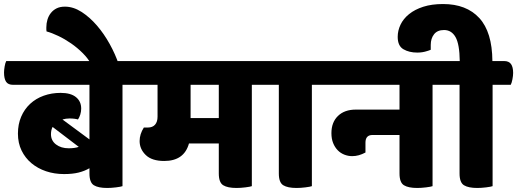

<svg xmlns="http://www.w3.org/2000/svg" viewBox="-60 -923 2567 953"><path d="M285 -335Q267 -335 250 -330L384 -231V-502H5Q-20 -502 -30 -517.5Q-40 -533 -40 -563Q-40 -575 -37 -593Q-34 -611 -29 -620H605Q629 -620 639.5 -605Q650 -590 650 -561Q650 -548 646.5 -529.5Q643 -511 638 -502H548V1Q540 4 516 7Q492 10 472 10Q428 10 406 -3.5Q384 -17 384 -62V-88Q360 -74 330 -66.5Q300 -59 258 -59Q210 -59 168.5 -73Q127 -87 96 -113Q65 -139 47 -176Q29 -213 29 -260Q29 -306 45 -343.5Q61 -381 89.5 -407.5Q118 -434 157 -448Q196 -462 241 -462Q291 -462 317 -441Q343 -420 343 -384Q343 -369 338.5 -354.5Q334 -340 327 -330Q321 -332 310 -333.5Q299 -335 285 -335ZM281 -187Q311 -187 331 -194L201 -293Q193 -277 193 -257Q193 -225 218 -206Q243 -187 281 -187Z M394 -602Q378 -632 351 -659Q324 -686 293 -707.5Q262 -729 229.5 -744.5Q197 -760 171 -767Q170 -772 170 -777Q170 -782 170 -787Q170 -807 175.5 -825.5Q181 -844 192.5 -858.5Q204 -873 221 -881.5Q238 -890 262 -890Q304 -890 344.5 -864Q385 -838 420.5 -797Q456 -756 484.5 -704.5Q513 -653 530 -602Z M755 -124Q694 -124 663.5 -153.5Q633 -183 633 -223Q633 -257 654 -290H674Q697 -290 709.5 -304Q722 -318 722 -344V-502H625Q600 -502 590 -517.5Q580 -533 580 -563Q580 -575 583 -593Q586 -611 591 -620H1247Q1271 -620 1281.5 -605Q1292 -590 1292 -561Q1292 -548 1288.5 -529.5Q1285 -511 1280 -502H1190V1Q1182 4 1158 7Q1134 10 1114 10Q1070 10 1048 -3.5Q1026 -17 1026 -62V-211H878Q854 -124 755 -124ZM886 -337H1026V-502H886Z M1545 -620Q1569 -620 1579.5 -605Q1590 -590 1590 -561Q1590 -548 1586.5 -529.5Q1583 -511 1578 -502H1488V1Q1480 4 1456 7Q1432 10 1412 10Q1368 10 1346 -3.5Q1324 -17 1324 -62V-502H1267Q1242 -502 1232 -517.5Q1222 -533 1222 -563Q1222 -575 1225 -593Q1228 -611 1233 -620Z M1923 -379V-502H1560Q1535 -502 1525 -517.5Q1515 -533 1515 -563Q1515 -575 1518 -593Q1521 -611 1526 -620H2144Q2168 -620 2178.5 -605Q2189 -590 2189 -561Q2189 -548 2185.5 -529.5Q2182 -511 2177 -502H2087V1Q2079 4 2055 7Q2031 10 2011 10Q1967 10 1945 -3.5Q1923 -17 1923 -62V-253H1789Q1754 -253 1754 -215V-166Q1737 -157 1721 -152.5Q1705 -148 1688 -148Q1668 -148 1649 -155.5Q1630 -163 1616 -177.5Q1602 -192 1593.5 -213Q1585 -234 1585 -262Q1585 -316 1617.5 -347.5Q1650 -379 1706 -379Z M2222 -620Q2221 -704 2201 -739Q2181 -774 2144 -774Q2111 -774 2094.5 -753Q2078 -732 2078 -700V-676Q2069 -672 2058 -669Q2049 -666 2037 -664Q2025 -662 2011 -662Q1971 -662 1942.5 -678.5Q1914 -695 1914 -740Q1914 -771 1928 -800.5Q1942 -830 1970.5 -853Q1999 -876 2041 -889.5Q2083 -903 2139 -903Q2255 -903 2319 -833.5Q2383 -764 2384 -620H2442Q2466 -620 2476.5 -605Q2487 -590 2487 -561Q2487 -548 2483.5 -529.5Q2480 -511 2475 -502H2385V1Q2377 4 2353 7Q2329 10 2309 10Q2265 10 2243 -3.5Q2221 -17 2221 -62V-502H2164Q2139 -502 2129 -517.5Q2119 -533 2119 -563Q2119 -575 2122 -593Q2125 -611 2130 -620Z"/></svg>

Font: Baloo
Style: Regular
Weight: 400
Designer: Sarang Kulkarni and Ek Type
Foundry: Ek Type
Version: Version 1.443;PS 1.000;hotconv 16.6.51;makeotf.lib2.5.65220;